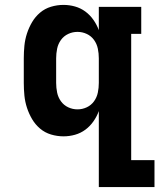

<svg xmlns="http://www.w3.org/2000/svg" viewBox="-20 -548 650 783"><path d="M296 -102Q316 -102 334 -110.5Q352 -119 363.5 -135Q375 -151 379 -170.5Q383 -190 383 -210V-310Q383 -330 379 -349.5Q375 -369 363.5 -385Q352 -401 334 -409.5Q316 -418 296 -418Q276 -418 258 -409.5Q240 -401 228.5 -385Q217 -369 213 -349.5Q209 -330 209 -310V-210Q209 -190 213 -170.5Q217 -151 228.5 -135Q240 -119 258 -110.5Q276 -102 296 -102ZM383 215V-95Q375 -73 361 -53Q347 -33 328 -19Q309 -5 286 1.5Q263 8 239 8Q213 8 188 0.5Q163 -7 143.5 -23.5Q124 -40 111 -62Q98 -84 90 -108.5Q82 -133 79.5 -158.5Q77 -184 77 -210V-310Q77 -336 79.5 -361.5Q82 -387 90 -411.5Q98 -436 111 -458Q124 -480 143.5 -496.5Q163 -513 188 -520.5Q213 -528 239 -528Q263 -528 286 -521.5Q309 -515 328 -501Q347 -487 361 -467Q375 -447 383 -425V-520H556V-410H515V105H610V215Z"/></svg>

Font: Iosevka HT Extrabold Extended
Style: Regular
Weight: 800
Width: 7
Monospace: yes
Designer: Belleve Invis
Foundry: Belleve Invis
Version: Version 32.3.0; ttfautohint (v1.8.4)